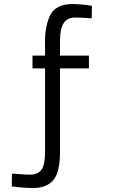

<svg xmlns="http://www.w3.org/2000/svg" viewBox="-20 -709 600 963"><path d="M281 -366H426V-430H281V-506Q281 -566 300 -594Q318 -621 355 -621Q387 -621 413 -619Q438 -617 440 -617L441 -680Q439 -681 406 -685Q374 -688 341 -689Q256 -687 230 -629Q203 -570 206 -484V-430H143V-366H206V53Q206 117 188 142Q169 168 131 167Q105 167 74 164Q43 162 40 162L39 226Q41 226 72 230Q103 233 137 234Q212 236 247 195Q281 155 281 54Z"/></svg>

Font: RazerF5
Style: Regular
Weight: 400
Foundry: Razer Inc.
Version: Version 2